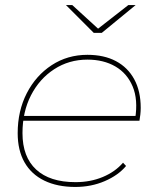

<svg xmlns="http://www.w3.org/2000/svg" viewBox="-20 -737 629 760"><path d="M278 3Q207 3 155.5 -22Q104 -47 77 -94.5Q50 -142 50 -210Q50 -298 86 -368Q122 -438 184.5 -479Q247 -520 326 -520Q392 -520 439 -495Q486 -470 511.5 -423Q537 -376 537 -310Q537 -297 535.5 -283.5Q534 -270 532 -259H66L70 -278H523L515 -267Q527 -343 505 -395Q483 -447 436.5 -474Q390 -501 326 -501Q253 -501 194.5 -463Q136 -425 102.5 -359.5Q69 -294 69 -210Q69 -116 123 -66Q177 -16 279 -16Q338 -16 387 -36.5Q436 -57 467 -93L479 -80Q448 -43 394.5 -20Q341 3 278 3ZM351 -607 241 -717H266L371 -621H365L488 -717H517L383 -607Z"/></svg>

Font: Montserrat Thin Thin
Style: Italic
Weight: 250
Italic angle: -11.3°
Version: Version 9.000